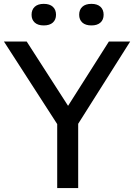

<svg xmlns="http://www.w3.org/2000/svg" viewBox="-39 -950 678 970"><path d="M250 0V-367.5L272 -289L-19 -740H96L321.5 -389.5H288.5L511 -740H618.5L333.5 -289L356 -366.5V0ZM423 -821.5Q393 -821.5 377 -836Q361 -850.5 361 -875.5Q361 -901 377 -915.8Q393 -930.5 423 -930.5Q452.5 -930.5 468.5 -915.8Q484.5 -901 484.5 -875.5Q484.5 -850.5 468.5 -836Q452.5 -821.5 423 -821.5ZM182 -821.5Q152.5 -821.5 136.5 -836Q120.5 -850.5 120.5 -875.5Q120.5 -901 136.5 -915.8Q152.5 -930.5 182 -930.5Q212 -930.5 228 -915.8Q244 -901 244 -875.5Q244 -850.5 228 -836Q212 -821.5 182 -821.5Z"/></svg>

Font: Encode Sans SC Condensed Thin Medium
Style: Regular
Weight: 500
Version: Version 3.002